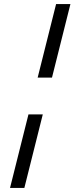

<svg xmlns="http://www.w3.org/2000/svg" viewBox="-20 -780 368 938"><path d="M119 -221H189L99 138H29ZM254 -760H324L234 -401H164Z"/></svg>

Font: IBM Plex Serif Medium
Style: Italic
Weight: 500
Italic angle: -14°
Designer: Mike Abbink, Paul van der Laan, Pieter van Rosmalen
Foundry: Bold Monday
Version: Version 2.5